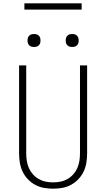

<svg xmlns="http://www.w3.org/2000/svg" viewBox="-20 -1129 640 1157"><path d="M300 8Q272 8 244 3Q216 -2 191.5 -15.5Q167 -29 147.5 -49.5Q128 -70 116 -95.5Q104 -121 99.5 -149Q95 -177 95 -205V-735H138V-205Q138 -182 141.5 -159.5Q145 -137 154 -116.5Q163 -96 178 -79Q193 -62 213 -50.5Q233 -39 255 -34.5Q277 -30 300 -30Q323 -30 345 -34.5Q367 -39 387 -50.5Q407 -62 422 -79Q437 -96 446 -116.5Q455 -137 458.5 -159.5Q462 -182 462 -205V-735H505V-205Q505 -177 500.5 -149Q496 -121 484 -95.5Q472 -70 452.5 -49.5Q433 -29 408.5 -15.5Q384 -2 356 3Q328 8 300 8ZM415 -846Q407 -846 399.5 -848Q392 -850 386 -856Q380 -862 378 -869.5Q376 -877 376 -885Q376 -893 378 -900.5Q380 -908 386 -914Q392 -920 399.5 -922Q407 -924 415 -924Q423 -924 430.5 -922Q438 -920 444 -914Q450 -908 452 -900.5Q454 -893 454 -885Q454 -877 452 -869.5Q450 -862 444 -856Q438 -850 430.5 -848Q423 -846 415 -846ZM185 -846Q177 -846 169.5 -848Q162 -850 156 -856Q150 -862 148 -869.5Q146 -877 146 -885Q146 -893 148 -900.5Q150 -908 156 -914Q162 -920 169.5 -922Q177 -924 185 -924Q193 -924 200.5 -922Q208 -920 214 -914Q220 -908 222 -900.5Q224 -893 224 -885Q224 -877 222 -869.5Q220 -862 214 -856Q208 -850 200.5 -848Q193 -846 185 -846ZM472 -1071H127V-1109H472Z"/></svg>

Font: Iosevka Aile Extralight
Style: Regular
Weight: 200
Designer: Belleve Invis
Foundry: Belleve Invis
Version: Version 31.1.0; ttfautohint (v1.8.4)